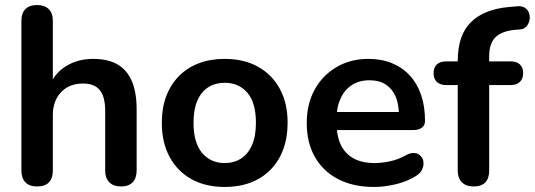

<svg xmlns="http://www.w3.org/2000/svg" viewBox="-20 -733 2125 763"><path d="M127 8Q97 8 81 -8.5Q65 -25 65 -56V-650Q65 -681 81 -697Q97 -713 127 -713Q157 -713 173.5 -697Q190 -681 190 -650V-391H176Q198 -444 244.5 -471.5Q291 -499 350 -499Q409 -499 447 -477Q485 -455 504 -410.5Q523 -366 523 -298V-56Q523 -25 507 -8.5Q491 8 461 8Q431 8 414.5 -8.5Q398 -25 398 -56V-292Q398 -349 376.5 -375Q355 -401 310 -401Q255 -401 222.5 -366.5Q190 -332 190 -275V-56Q190 8 127 8Z M873 10Q797 10 741 -21Q685 -52 654 -109.5Q623 -167 623 -245Q623 -304 640.5 -350.5Q658 -397 691 -430.5Q724 -464 770 -481.5Q816 -499 873 -499Q949 -499 1005 -468Q1061 -437 1092 -380Q1123 -323 1123 -245Q1123 -186 1105.5 -139Q1088 -92 1055 -58.5Q1022 -25 976 -7.5Q930 10 873 10ZM873 -85Q910 -85 938 -103Q966 -121 981.5 -156.5Q997 -192 997 -245Q997 -325 963 -364.5Q929 -404 873 -404Q836 -404 808 -386.5Q780 -369 764.5 -333.5Q749 -298 749 -245Q749 -166 783 -125.5Q817 -85 873 -85Z M1467 10Q1384 10 1324 -21Q1264 -52 1231.5 -109Q1199 -166 1199 -244Q1199 -320 1230.5 -377Q1262 -434 1317.5 -466.5Q1373 -499 1444 -499Q1496 -499 1537.5 -482Q1579 -465 1608.5 -433Q1638 -401 1653.5 -355.5Q1669 -310 1669 -253Q1669 -235 1656.5 -225.5Q1644 -216 1621 -216H1319Q1325 -158 1356 -126Q1394 -85 1469 -85Q1495 -85 1527.5 -91.5Q1560 -98 1589 -114Q1608 -125 1622 -125Q1624 -125 1633 -124Q1642 -123 1651.5 -113Q1661 -103 1662 -94Q1663 -85 1663 -82Q1663 -71 1656.5 -57.5Q1650 -44 1632 -33Q1597 -11 1551.5 -0.5Q1506 10 1467 10ZM1552 -350Q1538 -381 1512.5 -397.5Q1487 -414 1449 -414Q1407 -414 1377.5 -394.5Q1348 -375 1333 -340Q1322 -317 1319 -288H1565Q1563 -324 1552 -350Z M1862 8Q1832 8 1815.5 -8.5Q1799 -25 1799 -56V-395H1753Q1729 -395 1716 -407.5Q1703 -420 1703 -442Q1703 -465 1716 -477Q1729 -489 1753 -489H1835L1799 -456V-490Q1799 -593 1851 -644.5Q1903 -696 2001 -705L2035 -708Q2055 -710 2067 -701.5Q2079 -693 2083 -679.5Q2087 -666 2084 -652Q2081 -638 2071.5 -627.5Q2062 -617 2047 -616L2033 -615Q1976 -611 1950 -586Q1924 -561 1924 -510V-473L1908 -489H2009Q2033 -489 2046 -477Q2059 -465 2059 -442Q2059 -420 2046 -407.5Q2033 -395 2009 -395H1924V-56Q1924 8 1862 8Z"/></svg>

Font: Nunito
Style: Bold
Weight: 700
Designer: Vernon Adams
Foundry: Vernon Adams
Version: Version 3.602